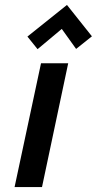

<svg xmlns="http://www.w3.org/2000/svg" viewBox="-20 -757 392 777"><path d="M352 -610 251 -737 91 -609 132 -558 230 -640 288 -559ZM39 0H150L256 -501H146Z"/></svg>

Font: Advent Pro
Style: Italic
Weight: 400
Italic angle: -12°
Designer: VivaRado, Andreas Kalpakidis
Foundry: VivaRado, Andreas Kalpakidis
Version: Version 3.000